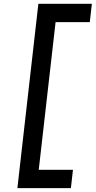

<svg xmlns="http://www.w3.org/2000/svg" viewBox="-20 -802 497 997"><path d="M179.2 -782.2H457L446.3 -687H268.6L181.2 79.6H358.9L348.1 174.8H70.3Z"/></svg>

Font: Proza Libre
Style: SemiBold Italic
Weight: 600
Designer: Jasper de Waard
Foundry: Jasper de Waard
Version: Version 1.000; ttfautohint (v1.4.1.8-43bc)